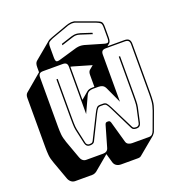

<svg xmlns="http://www.w3.org/2000/svg" viewBox="-187 -1138 1304 1409"><g transform="rotate(-20 465.5 -434.0)"><path d="M648 -850 561 -878Q554 -880 546.5 -882Q539 -884 529 -884Q519 -884 511.5 -882Q504 -880 497 -878L410 -850V-861L493 -888Q502 -890 510 -892Q518 -894 529 -894Q540 -894 548 -892Q556 -890 565 -888L648 -861ZM498 -797Q515 -801 529 -801Q543 -801 560 -797L697 -757Q723 -749 731 -755Q739 -761 739 -788V-869Q739 -896 730.5 -904Q722 -912 697 -922L560 -972Q553 -975 545 -976Q537 -977 528 -977Q519 -976 508.5 -974Q498 -972 489 -968L361 -922Q337 -912 328.5 -904Q320 -896 320 -869V-788Q320 -761 328 -755Q336 -749 361 -757ZM411 -423 467 -470Q475 -477 486.5 -480Q498 -483 512 -483H526V-575Q526 -588 529 -597Q532 -606 538 -611L539 -612L569 -637L565 -638L428 -678Q424 -679 419.5 -680Q415 -681 411 -682ZM544 -345Q560 -345 569.5 -335.5Q579 -326 593 -298L685 -114Q690 -104 697.5 -102Q705 -100 712 -100H717Q725 -100 732 -106.5Q739 -113 740 -121L765 -235Q769 -254 769.5 -284Q770 -314 770 -336V-630H780V-335Q780 -313 779.5 -283Q779 -253 775 -234L750 -121Q746 -105 737.5 -97.5Q729 -90 717 -90H710Q701 -90 691.5 -93.5Q682 -97 677 -107L585 -293Q572 -319 564 -327Q556 -335 544 -335H519Q507 -335 499 -327Q491 -319 478 -293L386 -107Q381 -97 371.5 -93.5Q362 -90 353 -90H346Q334 -90 325.5 -97.5Q317 -105 313 -121L288 -234Q284 -253 283.5 -283Q283 -313 283 -335V-630H293V-336Q293 -314 293.5 -284Q294 -254 298 -235L323 -121Q324 -113 331 -106.5Q338 -100 346 -100H351Q358 -100 365.5 -102Q373 -104 378 -114L470 -298Q484 -326 493.5 -335.5Q503 -345 519 -345ZM701 -720Q682 -720 673.5 -711.5Q665 -703 665 -684V-316L607 -442Q599 -459 586 -466Q573 -473 554 -473H512Q493 -473 480 -466Q467 -459 459 -442L401 -316V-684Q401 -703 392.5 -711.5Q384 -720 365 -720H211Q192 -720 183.5 -711.5Q175 -703 175 -684V-298Q175 -266 177.5 -238.5Q180 -211 193 -174L243 -36Q248 -20 259.5 -10Q271 0 287 0H419Q435 0 446 -7.5Q457 -15 461 -30L508 -193Q511 -203 515.5 -206.5Q520 -210 526 -210H535Q541 -210 545.5 -206.5Q550 -203 553 -193L599 -30Q603 -14 616 -7Q629 0 645 0H778Q794 0 803.5 -10.5Q813 -21 818 -36L868 -172Q881 -209 883.5 -236.5Q886 -264 886 -296V-684Q886 -703 877.5 -711.5Q869 -720 850 -720ZM325 107Q318 112 309 115.5Q300 119 290 119H158Q139 119 125 107Q111 95 105 76L55 -62Q41 -99 38.5 -127.5Q36 -156 36 -189V-575Q36 -588 39.5 -597Q43 -606 50 -612L179 -721Q180 -722 180 -722Q180 -722 181 -722V-760Q181 -779 184.5 -789Q188 -799 195 -806L326 -915L325 -914Q330 -919 338.5 -923Q347 -927 358 -931L485 -977Q495 -981 506.5 -983.5Q518 -986 528 -987Q538 -987 547 -986Q556 -985 563 -981L701 -931Q731 -920 740 -910Q749 -900 749 -869V-788Q749 -772 746 -762Q743 -752 739 -748L738 -747L718 -730H850Q874 -730 885 -719Q896 -708 896 -684V-296Q896 -263 893.5 -234.5Q891 -206 877 -169L827 -33Q824 -23 819 -15Q814 -7 807 0L678 107Q672 113 665 116Q658 119 649 119H516Q496 119 481 110Q466 101 460 82L440 11Z"/></g></svg>

Font: Bungee Shade
Style: Regular
Weight: 400
Designer: David Jonathan Ross
Foundry: David Jonathan Ross
Version: Version 1.000;PS 1.0;hotconv 1.0.72;makeotf.lib2.5.5900